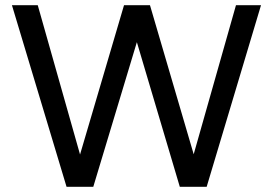

<svg xmlns="http://www.w3.org/2000/svg" viewBox="-20 -720 1052 740"><path d="M236.5 0 26 -700H125.5L288.5 -124.5L458 -700H558L726.5 -125.5L889.5 -700H986L776.5 0H673L507.5 -557.5L339.5 0Z"/></svg>

Font: Geologica Light
Style: Regular
Weight: 300
Designer: Sindre Bremnes, Frode Helland
Foundry: Monokrom Skriftforlag AS
Version: Version 1.010; ttfautohint (v1.8.4.7-5d5b);gftools[0.9.28]